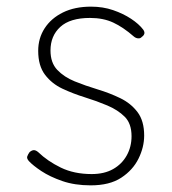

<svg xmlns="http://www.w3.org/2000/svg" viewBox="-20 -539 519 578"><path d="M253 19Q205 19 167.5 6Q130 -7 104.5 -24Q79 -41 67 -54Q60 -62 62 -68Q64 -74 69 -81Q76 -87 82 -87Q88 -87 95 -81Q123 -54 163 -34.5Q203 -15 256 -15Q294 -15 320.5 -30Q347 -45 361.5 -71Q376 -97 376 -129Q376 -167 355.5 -187.5Q335 -208 303 -221.5Q271 -235 235.5 -246Q200 -257 168 -272Q136 -287 115.5 -314Q95 -341 95 -386Q95 -424 114.5 -454Q134 -484 169.5 -501.5Q205 -519 254 -519Q290 -519 320.5 -508.5Q351 -498 374.5 -482.5Q398 -467 411 -450Q416 -443 414.5 -437.5Q413 -432 407 -428Q403 -423 396 -423.5Q389 -424 383 -429Q351 -457 321 -471Q291 -485 251 -485Q191 -485 161.5 -458Q132 -431 132 -387Q132 -350 152.5 -328.5Q173 -307 205 -294Q237 -281 273.5 -270Q310 -259 342 -243.5Q374 -228 394 -201.5Q414 -175 414 -131Q414 -96 397 -61.5Q380 -27 345 -4Q310 19 253 19Z"/></svg>

Font: Playwrite NG Modern Thin
Style: Regular
Weight: 250
Designer: Veronika Burian, José Scaglione
Foundry: TypeTogether
Version: Version 1.002